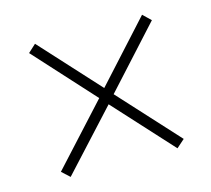

<svg xmlns="http://www.w3.org/2000/svg" viewBox="-71 -656 652 592"><g transform="rotate(-15 255.0 -360.0)"><path d="M86 -147 61 -170 234 -359 61 -549 86 -572 257 -385 428 -573 453 -549 280 -359 453 -170 427 -147 257 -333Z"/></g></svg>

Font: Noto Serif Khmer SemiCondensed ExtraLight
Style: Regular
Weight: 200
Width: 4
Designer: Danh Hong and the Monotype Design Team
Foundry: Monotype Imaging Inc.
Version: Version 2.004; ttfautohint (v1.8.4.7-5d5b)